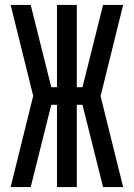

<svg xmlns="http://www.w3.org/2000/svg" viewBox="-20 -755 540 775"><path d="M477 0H396L313 -332H290V0H210V-332H187L104 0H23L114 -368L23 -735H104L187 -403H210V-735H290V-403H313L396 -735H477L386 -367Z"/></svg>

Font: Iosevka Fixed Medium
Style: Regular
Weight: 500
Monospace: yes
Designer: Belleve Invis
Foundry: Belleve Invis
Version: Version 32.3.0